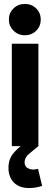

<svg xmlns="http://www.w3.org/2000/svg" viewBox="-20 -742 255 975"><path d="M106 -563Q72 -563 48.5 -586.5Q25 -610 25 -643Q25 -676 48.5 -699Q72 -722 106 -722Q141 -722 164 -699Q187 -676 187 -643Q187 -609 164 -586Q141 -563 106 -563ZM40 0V-520H175V0L130 37Q105 57 105 83Q105 101 118 110Q131 119 150 119Q161 119 173 115L194 202Q160 213 128 213Q78 213 50.5 185Q23 157 23 110Q23 77 36.5 53Q50 29 85 0Z"/></svg>

Font: Cal Sans
Style: Regular
Weight: 400
Designer: Designer Mark Davis DBA MarkFonts
Foundry: Designer Mark Davis DBA MarkFonts
Version: Version 1.000